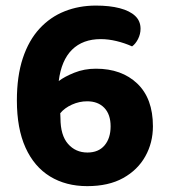

<svg xmlns="http://www.w3.org/2000/svg" viewBox="-20 -642 596 678"><path d="M476.3 -540.5Q476.3 -521.6 467.5 -504.3Q458.7 -487 446.4 -478.2Q420.6 -489.9 391.6 -496.9Q362.6 -503.9 335.9 -503.9Q272.4 -503.9 234.4 -466.5Q196.5 -429.1 187.4 -355.7Q207.4 -371.2 242.5 -385.3Q277.5 -399.4 318.8 -399.4Q409.8 -399.4 464.9 -346.8Q520 -294.1 520 -196.1Q520 -137.9 493.1 -89.9Q466.2 -41.8 414.9 -13.3Q363.6 15.3 288 15.3Q212.6 15.3 156.6 -19Q100.6 -53.3 70.1 -120.7Q39.6 -188.1 39.6 -287.3Q39.6 -372.9 60.5 -436.3Q81.5 -499.6 119.5 -540.8Q157.5 -582 208.2 -602.1Q258.8 -622.3 318.7 -622.3Q367.4 -622.3 402.8 -613Q438.3 -603.7 457.3 -585.8Q476.3 -567.8 476.3 -540.5ZM288.8 -103.4Q327.8 -103.4 349.2 -128.6Q370.6 -153.9 370.6 -195.8Q370.6 -238 348.3 -261.2Q326 -284.3 287.7 -284.3Q260.1 -284.3 234.1 -272.6Q208.2 -260.9 192.8 -242.3L193.5 -225Q193.5 -164.3 220.2 -133.9Q246.9 -103.4 288.8 -103.4Z"/></svg>

Font: Baloo Bhaijaan 2
Style: Regular
Weight: 400
Designer: Sanskriti Dholi, Noopur Datye and Ek Type
Foundry: Ek Type
Version: Version 1.701